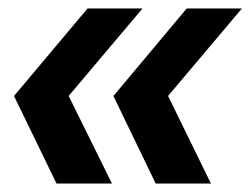

<svg xmlns="http://www.w3.org/2000/svg" viewBox="-20 -510 590 452"><path d="M346.5 -78 247 -284 419.5 -490H549.5L343 -245.5L353.5 -329.5L476.5 -78ZM113 -78 13 -284 186 -490H315.5L109 -245.5L119.5 -329L243.5 -78Z"/></svg>

Font: Cabin SemiCondensedSemiBold
Style: Italic
Weight: 600
Width: 4
Italic angle: -10°
Designer: Pablo Impallari
Foundry: Pablo Impallari. http://www.impallari.com Igino Marini. http://www.ikern.com
Version: Version 3.001